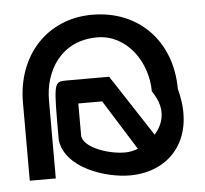

<svg xmlns="http://www.w3.org/2000/svg" viewBox="-43 -553 650 610"><g transform="rotate(-5 282.0 -248.5)"><path d="M29 0H112V-249C112 -343 166 -435 282 -435C376 -435 440 -343 440 -249C482 -189 464 -142 437 -111L309 -307H174C131 -307 132 -306 132 -120C144 -29 273 11 347 11C482 11 565 -95 523 -249C523 -400 422 -508 272 -508C129 -508 29 -400 29 -249ZM204 -127V-231H280L380 -71C367 -66 353 -63 339 -63C284 -63 209 -90 204 -127Z"/></g></svg>

Font: Charger Sport
Style: Nrw
Weight: 400
Designer: Jasper
Foundry: Cannot Into Space Fonts
Version: Version 1.1